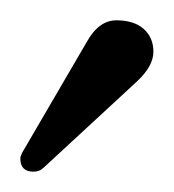

<svg xmlns="http://www.w3.org/2000/svg" viewBox="-20 -679 171 189"><path d="M13 -510Q0 -510 0 -523Q0 -525 2 -529L65 -637Q77 -659 94.5 -659Q112 -659 121.5 -650.5Q131 -642 131 -628Q131 -614 115 -599L23 -514Q19 -510 13 -510Z"/></svg>

Font: Glass Antiqua
Style: Regular
Weight: 400
Version: 1.001